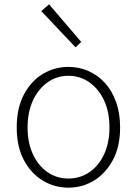

<svg xmlns="http://www.w3.org/2000/svg" viewBox="-20 -851 630 884"><path d="M295 13Q231 13 177 -19.5Q123 -52 90 -114Q57 -176 57 -264Q57 -353 90 -415.5Q123 -478 177 -510.5Q231 -543 295 -543Q343 -543 386 -524.5Q429 -506 462 -470.5Q495 -435 514 -382.5Q533 -330 533 -264Q533 -176 499.5 -114Q466 -52 412.5 -19.5Q359 13 295 13ZM295 -29Q349 -29 392 -58.5Q435 -88 459.5 -141Q484 -194 484 -264Q484 -335 459.5 -388Q435 -441 392 -471.5Q349 -502 295 -502Q241 -502 198.5 -471.5Q156 -441 131.5 -388Q107 -335 107 -264Q107 -194 131.5 -141Q156 -88 198.5 -58.5Q241 -29 295 -29ZM328 -633 170 -800 206 -831 354 -658Z"/></svg>

Font: Noto Sans HK Thin ExtraLight
Style: Regular
Weight: 250
Version: Version 2.004-H2;hotconv 1.0.118;makeotfexe 2.5.65603